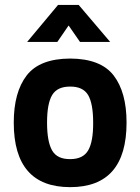

<svg xmlns="http://www.w3.org/2000/svg" viewBox="-20 -751 572 783"><path d="M90.8 -580.1 216.8 -731H300.8L429.2 -580.1H306.2L259.8 -647L213.9 -580.1ZM266.1 -102.1Q319.3 -102.1 339.8 -138.2Q360.4 -173.8 359.9 -251Q359.9 -328.1 339.4 -363.3Q318.4 -398.4 265.6 -397.9Q212.9 -397.9 192.4 -362.8Q171.9 -328.1 171.9 -251Q171.9 -173.8 192.4 -137.7Q212.9 -101.6 266.1 -102.1ZM266.1 -512.2Q390.6 -511.7 443.4 -443.4Q496.1 -375 496.1 -251Q496.1 12.2 266.1 12.2Q36.1 12.2 36.1 -251Q36.1 -375 88.9 -443.4Q141.6 -511.7 266.1 -512.2Z"/></svg>

Font: TitilliumWeb-Bold
Style: Bold
Weight: 700
Version: Version 1.001;PS 57.000;hotconv 1.0.70;makeotf.lib2.5.55311